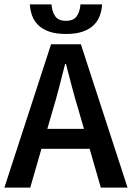

<svg xmlns="http://www.w3.org/2000/svg" viewBox="-22 -856 602 876"><path d="M217 -348 194 -268H361L338 -348Q322 -400 307.5 -455Q293 -510 279 -564H275Q261 -509 247 -454.5Q233 -400 217 -348ZM-2 0 211 -654H347L560 0H438L387 -177H167L116 0ZM279 -701Q234 -701 203.5 -711.5Q173 -722 153.5 -740.5Q134 -759 125 -783.5Q116 -808 114 -836H213Q215 -804 229.5 -782.5Q244 -761 279 -761Q314 -761 328.5 -782.5Q343 -804 345 -836H444Q442 -808 433 -783.5Q424 -759 404.5 -740.5Q385 -722 354.5 -711.5Q324 -701 279 -701Z"/></svg>

Font: Giro Sans Semibold
Style: Regular
Weight: 600
Designer: Paul D. Hunt
Foundry: Adobe Systems Incorporated
Version: Version 1.000;PS 1.0;hotconv 1.0.88;makeotf.lib2.5.647800